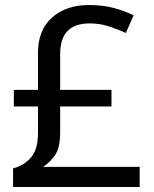

<svg xmlns="http://www.w3.org/2000/svg" viewBox="-20 -743 612 763"><path d="M334 -723Q389 -723 433 -711Q477 -699 511 -682L480 -612Q450 -626 413.5 -638Q377 -650 336 -650Q279 -650 249 -620.5Q219 -591 219 -525V-386H423V-320H219V-216Q219 -155 198 -125.5Q177 -96 151 -80H535V0H32V-74Q75 -85 103 -117Q131 -149 131 -215V-320H35V-386H131V-534Q131 -623 186.5 -673Q242 -723 334 -723Z"/></svg>

Font: Noto Sans IKEA
Style: Regular
Weight: 400
Designer: Monotype Design Team
Foundry: Monotype Imaging Inc.
Version: Version 2.001